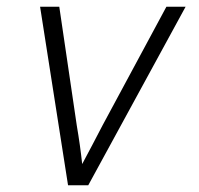

<svg xmlns="http://www.w3.org/2000/svg" viewBox="-20 -550 590 570"><path d="M182 0 99 -530H156L208 -177Q213 -148 217 -119.5Q221 -91 224 -63Q239 -91 254 -119.5Q269 -148 284 -177L474 -530H531L242 0Z"/></svg>

Font: Lode Dark Term
Style: Italic
Weight: 400
Italic angle: -11°
Monospace: yes
Designer: Belleve Invis
Foundry: Belleve Invis
Version: Version 29.2.0